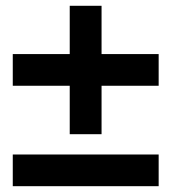

<svg xmlns="http://www.w3.org/2000/svg" viewBox="-20 -640 589 660"><path d="M329.1 -345.2V-178.7H219.7V-345.2H23.9V-454.1H219.7V-620.1H329.1V-454.1H525.4V-345.2ZM23.9 0V-108.9H525.4V0Z"/></svg>

Font: TypoPRO Liberation Sans
Style: Bold
Weight: 700
Designer: Steve Matteson
Foundry: Ascender Corporation
Version: Version 2.00.1